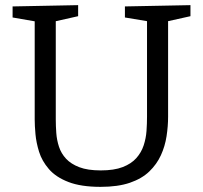

<svg xmlns="http://www.w3.org/2000/svg" viewBox="-20 -718 789 747"><path d="M466 -693 721 -698V-655L622 -633L634 -654V-264Q634 -227 628 -188Q622 -149 606 -114Q590 -79 561 -51Q532 -23 485.5 -7Q439 9 371 9Q295 9 246 -10Q197 -29 170 -60.5Q143 -92 132 -127.5Q121 -163 118 -196Q115 -229 115 -253V-654L127 -633L29 -650V-693L284 -698V-655L186 -633L197 -654V-253Q197 -228 199 -200.5Q201 -173 209.5 -147Q218 -121 237 -100.5Q256 -80 288.5 -67.5Q321 -55 372 -55Q424 -55 457.5 -68Q491 -81 510.5 -103Q530 -125 539 -152.5Q548 -180 550 -208.5Q552 -237 552 -264V-654L562 -634L466 -650Z"/></svg>

Font: Pack4
Style: Regular
Weight: 400
Version: Version 2.002